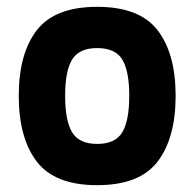

<svg xmlns="http://www.w3.org/2000/svg" viewBox="-20 -531 570 563"><path d="M88 -442.5Q141 -511 265 -511Q389 -511 442 -442.5Q495 -374 495 -250Q495 -126 442 -57Q389 12 265 12Q141 12 88 -57Q35 -126 35 -250Q35 -374 88 -442.5ZM191.5 -143Q212 -109 265 -109Q318 -109 338.5 -143Q359 -177 359 -250Q359 -323 338.5 -356.5Q318 -390 265 -390Q212 -390 191.5 -356.5Q171 -323 171 -250Q171 -177 191.5 -143Z"/></svg>

Font: TypoPRO Titillium Text
Style: 999 wt
Weight: 900
Designer: Accademia di Belle Arti di Urbino and others
Foundry: Accademia di Belle Arti di Urbino and others.
Version: Version 25.000